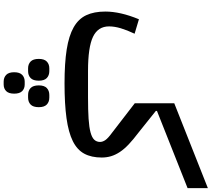

<svg xmlns="http://www.w3.org/2000/svg" viewBox="-72 -718 1127 1022"><g transform="rotate(90 491.0 -207.5)"><path d="M424 12Q317 12 244 0.5Q171 -11 126 -36.5Q81 -62 61.5 -103.5Q42 -145 42 -205Q42 -285 83 -384L160 -361Q141 -321 131 -287.5Q121 -254 121 -225Q121 -166 176.5 -139.5Q232 -113 358 -113H498Q567 -113 612.5 -116Q658 -119 685.5 -126.5Q713 -134 724.5 -146.5Q736 -159 736 -177Q736 -191 726 -205.5Q716 -220 687 -241L530 -362V-572L982 -751V-643L571 -480V-474L686 -382Q723 -354 748.5 -330Q774 -306 789.5 -282.5Q805 -259 812 -235.5Q819 -212 819 -186Q819 -131 798.5 -93Q778 -55 731.5 -32Q685 -9 609.5 1.5Q534 12 424 12ZM486 206Q463 206 449 192.5Q435 179 435 149Q435 120 449 106.5Q463 93 486 93H500Q523 93 537 106.5Q551 120 551 149Q551 179 537 192.5Q523 206 500 206ZM415 336Q393 336 379 322.5Q365 309 365 280Q365 251 379 237.5Q393 224 415 224H430Q452 224 465.5 237.5Q479 251 479 280Q479 309 465.5 322.5Q452 336 430 336ZM344 206Q322 206 308 192.5Q294 179 294 149Q294 120 308 106.5Q322 93 344 93H359Q382 93 396 106.5Q410 120 410 149Q410 179 396 192.5Q382 206 359 206Z"/></g></svg>

Font: IBM Plex Sans Arabic Medium
Style: Regular
Weight: 500
Designer: Mike Abbink, Paul van der Laan, Pieter van Rosmalen, Wael Morcos, Khajak Apelian
Foundry: Bold Monday
Version: Version 1.1